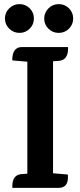

<svg xmlns="http://www.w3.org/2000/svg" viewBox="-20 -914 391 934"><path d="M195 -823.5Q195 -852 215.5 -873Q236 -894 265.5 -894Q295 -894 315.5 -873.5Q336 -853 336 -824Q336 -795 315.5 -774.5Q295 -754 265.5 -754Q236 -754 215.5 -774.5Q195 -795 195 -823.5ZM238 -71H239L310 -65Q316 0 265 0H40V-8Q40 -63 84 -67L113 -69V-614H112L41 -620Q38 -626 42 -647Q51 -685 86 -685H311V-677Q311 -622 267 -618L238 -616ZM124.5 -873.5Q145 -853 145 -824Q145 -795 124.5 -774.5Q104 -754 75 -754Q46 -754 25 -774.5Q4 -795 4 -824Q4 -853 25 -873.5Q46 -894 75 -894Q104 -894 124.5 -873.5Z"/></svg>

Font: Karma
Style: Bold
Weight: 700
Designer: Joana Correia
Foundry: Indian Type Foundry
Version: Version 1.202;PS 1.0;hotconv 1.0.78;makeotf.lib2.5.61930; tt